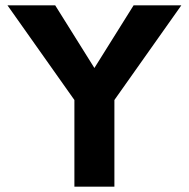

<svg xmlns="http://www.w3.org/2000/svg" viewBox="-20 -700 708 720"><path d="M259 0V-325L8 -680H187L334 -445L481 -680H660L409 -325V0Z"/></svg>

Font: Teachers
Style: Bold
Weight: 700
Designer: Alfredo Marco Pradil, Chank Diesel
Version: Version 1.001